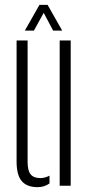

<svg xmlns="http://www.w3.org/2000/svg" viewBox="-20 -767 370 793"><path d="M48.5 -100.5V-600H94V-98Q94 -62.5 106.5 -47Q119 -31.5 146.5 -31.5Q166 -31.5 184.5 -41.5V-9.5Q163.5 6 135 6Q91.5 6 70 -18.8Q48.5 -43.5 48.5 -100.5ZM226.5 0V-600H272V0ZM82.5 -640.5 143 -747H176.5L237 -640.5H199.5L160.5 -714L120 -640.5Z"/></svg>

Font: Big Shoulders Stencil Display Light
Style: Regular
Weight: 300
Designer: Patric King
Foundry: XO Type Co
Version: Version 1.000